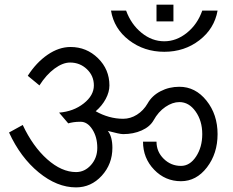

<svg xmlns="http://www.w3.org/2000/svg" viewBox="-20 -813 994 820"><path d="M648.4 -721.7V-793H720.7V-721.7ZM454.1 -767.6H518.6Q540 -709 584.5 -672.9Q628.9 -636.7 681.6 -636.7Q733.4 -636.7 778.3 -672.9Q823.2 -709 843.8 -767.6H909.2Q895.5 -690.4 831.5 -641.1Q767.6 -591.8 681.6 -591.8Q595.7 -591.8 531.2 -641.1Q466.8 -690.4 454.1 -767.6ZM380.9 -448.2Q380.9 -489.3 351.1 -517.6Q321.3 -545.9 279.3 -545.9Q248 -545.9 212.9 -520Q177.7 -494.1 148.4 -448.2L98.6 -489.3Q134.8 -545.9 183.1 -579.1Q231.4 -612.3 281.2 -612.3Q349.6 -612.3 398.4 -564.5Q447.3 -516.6 447.3 -448.2Q447.3 -419.9 431.6 -390.6Q416 -361.3 388.7 -337.9Q416 -322.3 445.8 -314Q475.6 -305.7 505.9 -305.7Q537.1 -305.7 564.9 -323.2Q592.8 -340.8 610.4 -371.1Q628.9 -404.3 665.5 -423.3Q702.1 -442.4 746.1 -442.4Q814.5 -442.4 861.8 -383.3Q909.2 -324.2 909.2 -240.2Q909.2 -157.2 863.8 -98.1Q818.4 -39.1 752.9 -39.1Q685.5 -39.1 638.2 -88.4Q590.8 -137.7 590.8 -208H648.4Q648.4 -165 679.2 -134.8Q710 -104.5 752.9 -104.5Q791 -104.5 817.4 -144.5Q843.8 -184.6 843.8 -240.2Q843.8 -296.9 815.4 -336.9Q787.1 -377 746.1 -377Q716.8 -377 686.5 -356.4Q656.2 -335.9 635.7 -298.8Q620.1 -271.5 585 -255.9Q549.8 -240.2 505.9 -240.2Q498 -240.2 481.9 -243.7Q465.8 -247.1 440.4 -253.9Q450.2 -242.2 455.1 -223.6Q460 -205.1 460 -181.6Q460 -112.3 414.6 -62.5Q369.1 -12.7 304.7 -12.7Q223.6 -12.7 145.5 -76.7Q67.4 -140.6 18.6 -247.1L77.1 -279.3Q120.1 -187.5 181.6 -132.8Q243.2 -78.1 304.7 -78.1Q341.8 -78.1 368.7 -108.4Q395.5 -138.7 395.5 -181.6Q395.5 -227.5 374.5 -260.3Q353.5 -293 324.2 -293Q306.6 -293 293.9 -291Q281.2 -289.1 271.5 -286.1L232.4 -332Q293.9 -336.9 337.4 -371.1Q380.9 -405.3 380.9 -448.2Z"/></svg>

Font: Lohit Devanagari
Style: Regular
Weight: 400
Version: 2.95.4